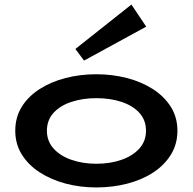

<svg xmlns="http://www.w3.org/2000/svg" viewBox="-20 -809 846 843"><path d="M403 14Q332 14 268 -3Q204 -20 154 -52.5Q104 -85 75.5 -131Q47 -177 47 -235Q47 -294 75.5 -340Q104 -386 154 -418Q204 -450 268 -466.5Q332 -483 403 -483Q473 -483 537 -466.5Q601 -450 651 -418Q701 -386 730 -340Q759 -294 759 -235Q759 -177 731 -131Q703 -85 654 -52.5Q605 -20 540 -3Q475 14 403 14ZM403 -90Q463 -90 512.5 -107Q562 -124 591.5 -156.5Q621 -189 621 -235Q621 -282 591.5 -314Q562 -346 512.5 -362Q463 -378 403 -378Q344 -378 294.5 -362Q245 -346 215.5 -314Q186 -282 186 -235Q186 -189 215.5 -156.5Q245 -124 294.5 -107Q344 -90 403 -90ZM349 -543 311 -594 557 -789 622 -692Z"/></svg>

Font: BioRhyme SemiExpanded
Style: Bold
Weight: 700
Width: 6
Designer: Aoife Mooney
Foundry: Aoife Mooney Type
Version: Version 1.600;gftools[0.9.33]